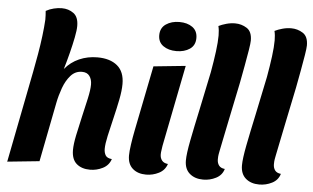

<svg xmlns="http://www.w3.org/2000/svg" viewBox="-53 -836 1527 938"><g transform="rotate(5 711.0 -367.0)"><path d="M419 20Q378 20 353 -1.5Q328 -23 328 -69Q328 -97 337 -141Q346 -185 357.5 -234Q369 -283 378.5 -326Q388 -369 388 -395Q388 -420 376 -436.5Q364 -453 339 -453Q306 -453 283.5 -427.5Q261 -402 247.5 -364.5Q234 -327 227 -291L170 0L13 16L101 -433Q109 -474 117 -520Q125 -566 130.5 -610.5Q136 -655 138 -691Q138 -703 137.5 -713.5Q137 -724 136 -734Q154 -744 174.5 -749Q195 -754 214 -754Q247 -754 271.5 -736Q296 -718 296 -674Q296 -653 289 -617.5Q282 -582 271.5 -540.5Q261 -499 249 -459Q278 -494 319 -512Q360 -530 408 -530Q470 -530 505.5 -500.5Q541 -471 541 -411Q541 -378 532 -333Q523 -288 511.5 -240.5Q500 -193 491 -152.5Q482 -112 482 -88Q482 -69 490 -56Q498 -43 521 -41Q511 -10 481.5 5Q452 20 419 20Z M789 -594Q750 -594 724.5 -612Q699 -630 699 -664Q699 -700 726 -718.5Q753 -737 792 -737Q831 -737 856 -719Q881 -701 881 -666Q881 -630 854.5 -612Q828 -594 789 -594ZM694 20Q653 20 628 -2Q603 -24 603 -66Q603 -86 608 -120.5Q613 -155 620 -190Q627 -225 631 -245L684 -510L841 -526L762 -127Q761 -118 759 -106Q757 -94 757 -85Q757 -67 766.5 -55Q776 -43 796 -41Q786 -10 756.5 5Q727 20 694 20Z M974 20Q933 20 907.5 -2Q882 -24 882 -66Q882 -99 895 -165.5Q908 -232 927 -320Q946 -408 966 -507Q976 -563 982 -609.5Q988 -656 988 -688Q988 -714 983 -734Q999 -742 1020.5 -748Q1042 -754 1064 -754Q1095 -754 1121 -737.5Q1147 -721 1147 -677Q1147 -664 1141.5 -630Q1136 -596 1128 -552.5Q1120 -509 1112 -467Q1090 -361 1076 -293Q1062 -225 1054 -185.5Q1046 -146 1042 -126.5Q1038 -107 1037.5 -99Q1037 -91 1037 -85Q1037 -67 1046 -55Q1055 -43 1075 -41Q1066 -10 1036.5 5Q1007 20 974 20Z M1249 20Q1208 20 1182.5 -2Q1157 -24 1157 -66Q1157 -99 1170 -165.5Q1183 -232 1202 -320Q1221 -408 1241 -507Q1251 -563 1257 -609.5Q1263 -656 1263 -688Q1263 -714 1258 -734Q1274 -742 1295.5 -748Q1317 -754 1339 -754Q1370 -754 1396 -737.5Q1422 -721 1422 -677Q1422 -664 1416.5 -630Q1411 -596 1403 -552.5Q1395 -509 1387 -467Q1365 -361 1351 -293Q1337 -225 1329 -185.5Q1321 -146 1317 -126.5Q1313 -107 1312.5 -99Q1312 -91 1312 -85Q1312 -67 1321 -55Q1330 -43 1350 -41Q1341 -10 1311.5 5Q1282 20 1249 20Z"/></g></svg>

Font: Sansita Swashed SemiBold
Style: Regular
Weight: 600
Designer: Pablo Cosgaya
Foundry: Omnibus-Type
Version: Version 1.003; ttfautohint (v1.8.3)